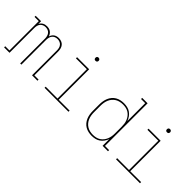

<svg xmlns="http://www.w3.org/2000/svg" viewBox="60 -1503 2279 2279"><g transform="rotate(45 1200.0 -363.5)"><path d="M20 0V-19H91V-511H20V-530H111V-484Q117 -497 127 -507.5Q137 -518 149 -525Q161 -532 175.5 -535Q190 -538 204 -538Q220 -538 236.5 -534Q253 -530 266.5 -520.5Q280 -511 289.5 -497Q299 -483 304 -467Q309 -483 318 -497Q327 -511 340.5 -520.5Q354 -530 370 -534Q386 -538 403 -538Q426 -538 448 -529.5Q470 -521 484 -503.5Q498 -486 503.5 -463.5Q509 -441 509 -418V-19H580V0H489V-418Q489 -437 484.5 -456Q480 -475 467.5 -490Q455 -505 437 -512Q419 -519 400 -519Q380 -519 362 -512Q344 -505 332 -490Q320 -475 315 -456Q310 -437 310 -418V0H290V-418Q290 -437 285 -456Q280 -475 268 -490Q256 -505 238 -512Q220 -519 200 -519Q181 -519 163 -512Q145 -505 132.5 -490Q120 -475 115.5 -456Q111 -437 111 -418V0Z M699 0V-19H898V-511H715V-530H918V-19H1101V0ZM900 -654Q895 -654 889.5 -655.5Q884 -657 880.5 -660.5Q877 -664 875.5 -669.5Q874 -675 874 -680Q874 -685 875.5 -690.5Q877 -696 880.5 -699.5Q884 -703 889.5 -705Q895 -707 900 -707Q905 -707 910.5 -705Q916 -703 919.5 -699.5Q923 -696 925 -690.5Q927 -685 927 -680Q927 -675 925 -669.5Q923 -664 919.5 -660.5Q916 -657 910.5 -655.5Q905 -654 900 -654Z M1496 8Q1468 8 1440.5 2Q1413 -4 1389 -18Q1365 -32 1347 -53.5Q1329 -75 1318 -101Q1307 -127 1302.5 -154.5Q1298 -182 1298 -210V-320Q1298 -348 1302.5 -375.5Q1307 -403 1318 -429Q1329 -455 1347 -476.5Q1365 -498 1389 -512Q1413 -526 1440.5 -532Q1468 -538 1496 -538Q1525 -538 1553.5 -531.5Q1582 -525 1605.5 -508.5Q1629 -492 1646 -468.5Q1663 -445 1673 -417V-716H1603V-735H1694V-19H1764V0H1673V-113Q1663 -85 1646 -61.5Q1629 -38 1605.5 -21.5Q1582 -5 1553.5 1.5Q1525 8 1496 8ZM1499 -11Q1524 -11 1549 -16.5Q1574 -22 1595 -35.5Q1616 -49 1631.5 -69Q1647 -89 1656.5 -112Q1666 -135 1669.5 -160Q1673 -185 1673 -210V-320Q1673 -345 1669.5 -370Q1666 -395 1656.5 -418Q1647 -441 1631.5 -461Q1616 -481 1595 -494.5Q1574 -508 1549 -513.5Q1524 -519 1499 -519Q1474 -519 1448.5 -513.5Q1423 -508 1401.5 -495Q1380 -482 1363.5 -462.5Q1347 -443 1337 -419.5Q1327 -396 1323 -370.5Q1319 -345 1319 -320V-210Q1319 -185 1323 -159.5Q1327 -134 1337 -110.5Q1347 -87 1363.5 -67.5Q1380 -48 1401.5 -35Q1423 -22 1448.5 -16.5Q1474 -11 1499 -11Z M1899 0V-19H2098V-511H1915V-530H2118V-19H2301V0ZM2100 -654Q2095 -654 2089.5 -655.5Q2084 -657 2080.5 -660.5Q2077 -664 2075.5 -669.5Q2074 -675 2074 -680Q2074 -685 2075.5 -690.5Q2077 -696 2080.5 -699.5Q2084 -703 2089.5 -705Q2095 -707 2100 -707Q2105 -707 2110.5 -705Q2116 -703 2119.5 -699.5Q2123 -696 2125 -690.5Q2127 -685 2127 -680Q2127 -675 2125 -669.5Q2123 -664 2119.5 -660.5Q2116 -657 2110.5 -655.5Q2105 -654 2100 -654Z"/></g></svg>

Font: Iosevka Slab Thin Extended
Style: Regular
Weight: 100
Width: 7
Monospace: yes
Designer: Belleve Invis
Foundry: Belleve Invis
Version: Version 11.1.1; ttfautohint (v1.8.3)